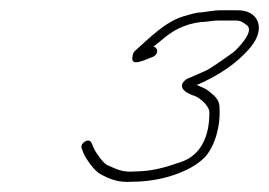

<svg xmlns="http://www.w3.org/2000/svg" viewBox="-20 -671 524 374"><path d="M404.7 -631H438.7C449.6 -631 453.3 -627.4 460.6 -622C477.3 -610.4 441.8 -575.1 434.4 -569C425.1 -562.2 392.7 -539.2 382.3 -534L362.2 -525C354.1 -521.7 347.8 -519 343.4 -517C320.1 -499.9 347.7 -487.2 359.7 -484C370.9 -479.1 385.8 -466.1 387.8 -454C388.7 -407.4 372.1 -367.7 331 -355C303.3 -345.2 275.5 -337 241.8 -337C216.1 -334.5 202.6 -343.9 187.8 -350C180.2 -354.3 165.7 -374.8 162.4 -383L158.5 -392C154.6 -404.1 135 -392.6 139.2 -382L142.9 -372C147.5 -361.5 164.6 -336.9 175.6 -332C191.7 -322.9 209.8 -314.7 238.2 -317C290.2 -317 349.3 -334.4 379.3 -365C399.8 -387.9 409.4 -427.6 407.7 -458C408.3 -475.3 400.8 -482 388.6 -492C378.1 -500.7 372.2 -500.7 362.8 -506C365 -506.7 366.4 -507 367 -507C405.7 -524.3 442.1 -547.3 468.9 -580C498.4 -616.5 482.9 -651 443.3 -651H409.3C397.4 -651 385.7 -648.3 373.4 -647C361.7 -647 346.3 -641.6 336.5 -639C301.2 -628.1 268.8 -595 243.1 -572C239.8 -569.3 238 -564.5 237.7 -557.5C237 -540.2 266.3 -556.6 277.3 -560C288.9 -564.7 289.1 -578.2 278.9 -580L294.9 -593C316.1 -611.7 339.8 -624.2 371 -628C382 -628 392.7 -631 404.7 -631Z"/></svg>

Font: HoneyBee
Style: UltLitIt
Weight: 100
Foundry: Cannot Into Space Fonts
Version: Version 0.89